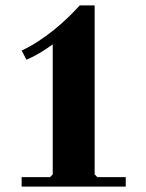

<svg xmlns="http://www.w3.org/2000/svg" viewBox="-20 -690 540 710"><path d="M175 0V-526Q153 -510 131 -496.5Q109 -483 78 -469L60 -503Q92 -518 121 -537Q150 -556 177 -577.5Q204 -599 228.5 -622.5Q253 -646 275 -670H330V0ZM60 0V-35H165L175 -45H330L340 -35H445V0Z"/></svg>

Font: Brygada 1918
Style: Regular
Weight: 400
Designer: Mateusz Machalski | Borys Kosmynka | Przemek Hoffer
Foundry: NIEPODLEGLA 2018
Version: Version 3.006